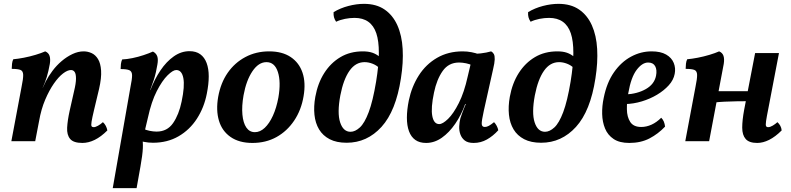

<svg xmlns="http://www.w3.org/2000/svg" viewBox="-20 -734 4112 998"><path d="M39 0 92 -282Q101 -325 100.5 -345Q100 -365 86.5 -370.5Q73 -376 41 -376Q41 -389 42.5 -402.5Q44 -416 49 -426Q73 -428 104 -434Q135 -440 165 -449Q195 -458 215 -467Q232 -460 237.5 -444Q243 -428 239 -402Q232 -363 223.5 -335Q215 -307 202 -278L183 -104L163 0ZM415 -467Q436 -467 456 -458Q476 -449 489.5 -427Q503 -405 505.5 -367Q508 -329 495 -272L469 -163Q459 -121 456 -102Q453 -83 456 -78Q459 -73 467 -73Q476 -73 489.5 -80.5Q503 -88 515 -99Q524 -91 530 -79.5Q536 -68 538 -56Q505 -23 472.5 -7Q440 9 408 9Q362 9 344.5 -12Q327 -33 329 -70.5Q331 -108 342 -158L365 -260Q375 -301 375 -325.5Q375 -350 368 -360Q361 -370 349 -370Q331 -370 307.5 -352Q284 -334 260 -299.5Q236 -265 215 -216Q194 -167 183 -104L178 -226L218 -311Q232 -338 253 -366Q274 -394 300.5 -416.5Q327 -439 356.5 -453Q386 -467 415 -467Z M566 244 658 -281Q667 -324 666.5 -343.5Q666 -363 652.5 -369Q639 -375 607 -375Q607 -388 608.5 -401Q610 -414 615 -425Q639 -426 668.5 -432Q698 -438 726.5 -447.5Q755 -457 775 -466Q792 -457 797.5 -441Q803 -425 798 -398Q795 -380 790.5 -359.5Q786 -339 779.5 -319Q773 -299 766 -281L755 -249L718 -24Q724 2 722.5 36.5Q721 71 710 132L690 244ZM691 -7 725 -65Q738 -58 757.5 -54Q777 -50 794 -50Q849 -50 879.5 -94Q910 -138 924 -206Q941 -286 933 -328Q925 -370 896 -370Q879 -370 851 -342.5Q823 -315 795 -260.5Q767 -206 749 -123L730 -43L688 -50L740 -266H762Q783 -322 814 -368Q845 -414 883.5 -441Q922 -468 965 -468Q999 -468 1021 -452Q1043 -436 1054 -406.5Q1065 -377 1065 -337Q1065 -297 1055 -247Q1041 -175 1003.5 -117Q966 -59 908 -25.5Q850 8 775 8Q752 8 729 3.5Q706 -1 691 -7Z M1292 9Q1223 9 1178.5 -22Q1134 -53 1118 -107Q1102 -161 1114 -230Q1127 -303 1163.5 -355.5Q1200 -408 1255.5 -437.5Q1311 -467 1379 -467Q1447 -467 1491 -437.5Q1535 -408 1552.5 -356Q1570 -304 1558 -234Q1546 -162 1509 -107Q1472 -52 1417 -21.5Q1362 9 1292 9ZM1305 -47Q1332 -47 1356 -69.5Q1380 -92 1398.5 -132.5Q1417 -173 1427 -227Q1441 -308 1424.5 -359.5Q1408 -411 1365 -411Q1324 -411 1292 -363.5Q1260 -316 1246 -239Q1236 -182 1240 -138.5Q1244 -95 1260.5 -71Q1277 -47 1305 -47Z M1782 8Q1729 8 1693.5 -10.5Q1658 -29 1638.5 -61.5Q1619 -94 1614.5 -137.5Q1610 -181 1619 -231Q1632 -302 1665.5 -354.5Q1699 -407 1749.5 -437Q1800 -467 1866 -467Q1895 -467 1915.5 -460Q1936 -453 1954 -438L1952 -380Q1937 -395 1916 -403Q1895 -411 1875 -411Q1828 -411 1796.5 -366Q1765 -321 1749 -238Q1732 -147 1748 -98Q1764 -49 1802 -49Q1826 -49 1850.5 -71.5Q1875 -94 1896.5 -151Q1918 -208 1935 -310Q1963 -481 1936 -561Q1909 -641 1823 -641Q1799 -641 1773.5 -636Q1748 -631 1727 -621Q1719 -633 1716 -644.5Q1713 -656 1714 -671Q1749 -692 1791 -703Q1833 -714 1872 -714Q1936 -714 1979 -684.5Q2022 -655 2045.5 -602.5Q2069 -550 2073 -479.5Q2077 -409 2064 -327Q2038 -157 1963 -74.5Q1888 8 1782 8Z M2533 -467Q2542 -462 2547 -453Q2552 -444 2551.5 -425.5Q2551 -407 2543 -374L2495 -159Q2483 -105 2484 -89.5Q2485 -74 2500 -74Q2510 -74 2521 -80Q2532 -86 2548 -99Q2556 -91 2562 -79.5Q2568 -68 2570 -57Q2543 -27 2511 -9Q2479 9 2442 9Q2412 9 2396 -3.5Q2380 -16 2373 -35.5Q2366 -55 2367 -77.5Q2368 -100 2373 -119Q2377 -130 2382 -145Q2387 -160 2393.5 -175Q2400 -190 2405 -202L2439 -360L2416 -454Q2449 -453 2479 -456.5Q2509 -460 2533 -467ZM2469 -452 2435 -394Q2422 -401 2402.5 -405Q2383 -409 2366 -409Q2312 -409 2281 -365Q2250 -321 2236 -253Q2219 -173 2227 -131Q2235 -89 2263 -89Q2281 -89 2309 -116Q2337 -143 2365 -198.5Q2393 -254 2411 -336L2430 -416L2471 -409L2420 -193H2398Q2378 -137 2346.5 -91Q2315 -45 2276.5 -18Q2238 9 2195 9Q2161 9 2139 -6.5Q2117 -22 2106 -51.5Q2095 -81 2095 -122Q2095 -163 2105 -212Q2120 -284 2157 -342Q2194 -400 2252 -433.5Q2310 -467 2385 -467Q2409 -467 2431.5 -462.5Q2454 -458 2469 -452Z M2793 8Q2740 8 2704.5 -10.5Q2669 -29 2649.5 -61.5Q2630 -94 2625.5 -137.5Q2621 -181 2630 -231Q2643 -302 2676.5 -354.5Q2710 -407 2760.5 -437Q2811 -467 2877 -467Q2906 -467 2926.5 -460Q2947 -453 2965 -438L2963 -380Q2948 -395 2927 -403Q2906 -411 2886 -411Q2839 -411 2807.5 -366Q2776 -321 2760 -238Q2743 -147 2759 -98Q2775 -49 2813 -49Q2837 -49 2861.5 -71.5Q2886 -94 2907.5 -151Q2929 -208 2946 -310Q2974 -481 2947 -561Q2920 -641 2834 -641Q2810 -641 2784.5 -636Q2759 -631 2738 -621Q2730 -633 2727 -644.5Q2724 -656 2725 -671Q2760 -692 2802 -703Q2844 -714 2883 -714Q2947 -714 2990 -684.5Q3033 -655 3056.5 -602.5Q3080 -550 3084 -479.5Q3088 -409 3075 -327Q3049 -157 2974 -74.5Q2899 8 2793 8Z M3251 9Q3200 9 3169.5 -11.5Q3139 -32 3125 -66Q3111 -100 3110 -141.5Q3109 -183 3118 -225Q3134 -305 3171.5 -358.5Q3209 -412 3260 -439.5Q3311 -467 3367 -467Q3414 -467 3442.5 -450.5Q3471 -434 3482 -407Q3493 -380 3487 -350Q3481 -318 3456 -290.5Q3431 -263 3395 -241.5Q3359 -220 3316 -207Q3273 -194 3229 -193L3232 -243Q3293 -246 3337 -271Q3381 -296 3390 -340Q3396 -371 3385.5 -390Q3375 -409 3349 -409Q3318 -409 3289 -370.5Q3260 -332 3246 -251Q3238 -207 3238.5 -166.5Q3239 -126 3256 -100Q3273 -74 3313 -74Q3340 -74 3366.5 -86Q3393 -98 3417 -122Q3426 -113 3430.5 -102Q3435 -91 3437 -76Q3401 -38 3356 -14.5Q3311 9 3251 9Z M3916 9Q3874 9 3856 -11.5Q3838 -32 3838 -70.5Q3838 -109 3848 -163L3905 -458H4029L3974 -171Q3965 -126 3962 -105Q3959 -84 3962 -78.5Q3965 -73 3973 -73Q3983 -73 3996.5 -81Q4010 -89 4021 -99Q4030 -91 4036 -80Q4042 -69 4043 -56Q4010 -23 3978 -7Q3946 9 3916 9ZM3542 0 3595 -282Q3604 -325 3603.5 -345Q3603 -365 3589.5 -370.5Q3576 -376 3544 -376Q3544 -389 3545.5 -402.5Q3547 -416 3552 -426Q3576 -428 3607 -434Q3638 -440 3668 -449Q3698 -458 3718 -467Q3735 -460 3740.5 -444Q3746 -428 3742 -402L3666 0ZM3691 -201 3701 -260H3876L3868 -208Q3843 -208 3810.5 -207.5Q3778 -207 3746.5 -205.5Q3715 -204 3691 -201Z"/></svg>

Font: Vollkorn SemiBold
Style: Italic
Weight: 600
Italic angle: -11°
Designer: Friedrich Althausen
Foundry: Friedrich Althausen
Version: Version 5.000